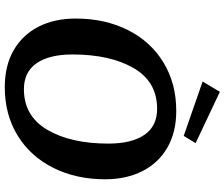

<svg xmlns="http://www.w3.org/2000/svg" viewBox="-90 -858 962 823"><g transform="rotate(90 391.5 -446.0)"><path d="M59 -289Q59 -414 108 -512Q157 -610 247 -665Q337 -720 455 -720Q546 -720 612 -682Q678 -644 713 -575Q748 -506 748 -415Q748 -291 699 -193Q650 -95 560.5 -40Q471 15 353 15Q261 15 195 -23Q129 -61 94 -129.5Q59 -198 59 -289ZM595 -429Q595 -529 557.5 -583.5Q520 -638 446 -638Q330 -638 271.5 -537.5Q213 -437 213 -275Q213 -176 250.5 -121.5Q288 -67 362 -67Q477 -67 536 -167.5Q595 -268 595 -429ZM329 -833 373 -907 593 -803 562 -752Z"/></g></svg>

Font: Andada Pro ExtraBold
Style: Italic
Weight: 800
Italic angle: -6.99998°
Designer: Carolina Giovagnoli
Foundry: Huerta Tipografica
Version: Version 3.005; ttfautohint (v1.8.4)